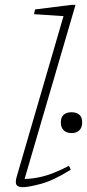

<svg xmlns="http://www.w3.org/2000/svg" viewBox="-20 -762 359 792"><path d="M242 -695.5 120.5 -703.5 124.5 -723 275 -742H291.5L81.5 -24Q112 -23.5 155.8 -34Q199.5 -44.5 264.5 -78L272 -62Q200.5 -17.5 149.5 -3.8Q98.5 10 74 10Q54 10 48 0.5Q42 -9 49 -33.5ZM275 -213Q255 -213 243 -224.2Q231 -235.5 231 -257Q231 -279 243 -289Q255 -299 275 -299Q295 -299 307 -289Q319 -279 319 -257Q319 -235.5 307 -224.2Q295 -213 275 -213Z"/></svg>

Font: Newsreader 6pt ExtraLight
Style: Italic
Weight: 275
Italic angle: -17°
Designer: Hugues Gentile
Foundry: Production Type
Version: Version 1.003; ttfautohint (v1.8.3)